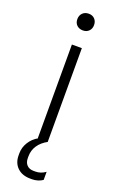

<svg xmlns="http://www.w3.org/2000/svg" viewBox="-168 -715 589 961"><g transform="rotate(20 126.5 -235.0)"><path d="M82 -628Q82 -648 94.5 -660.5Q107 -673 127 -673Q147 -673 159 -660.5Q171 -648 171 -628Q171 -609 159 -596.5Q147 -584 127 -584Q107 -584 94.5 -596Q82 -608 82 -628ZM100 -499H153V0H100ZM39 113V102Q39 71 56.5 43Q74 15 102 0H154Q122 17 104.5 43Q87 69 87 101V111Q87 134 100 147.5Q113 161 136 161H146Q174 161 199 143V186Q188 194 173 198.5Q158 203 144 203H134Q90 203 64.5 178.5Q39 154 39 113Z"/></g></svg>

Font: Bai Jamjuree Light
Style: Regular
Weight: 300
Designer: Katatrad Aksorn Co.,Ltd.
Foundry: Cadson Demak Co.,Ltd.
Version: Version 1.000; ttfautohint (v1.6)